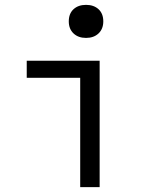

<svg xmlns="http://www.w3.org/2000/svg" viewBox="-20 -770 640 790"><path d="M310 0V-450H90V-520H390V0ZM334 -614Q302 -614 282.5 -632.5Q263 -651 263 -682Q263 -714 282.5 -732Q302 -750 334 -750Q366 -750 385.5 -732Q405 -714 405 -682Q405 -651 385.5 -632.5Q366 -614 334 -614Z"/></svg>

Font: M PLUS Code Latin 60
Style: Regular
Weight: 400
Width: 7
Monospace: yes
Designer: Coji Morishita
Foundry: UNDERFOREST DESIGN
Version: Version 1.005; ttfautohint (v1.8.3)